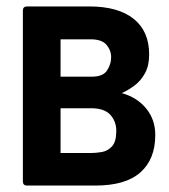

<svg xmlns="http://www.w3.org/2000/svg" viewBox="-20 -576 526 596"><path d="M358 -287Q405 -274 433.5 -239.5Q462 -205 462 -157Q462 -82 416 -41Q370 0 276 0H64Q51 0 51 -13V-543Q51 -556 64 -556H257Q347 -556 395 -517.5Q443 -479 443 -407Q443 -372 430 -348.5Q417 -325 397.5 -310.5Q378 -296 358 -287ZM168 -338H265Q300 -338 312.5 -357.5Q325 -377 325 -398Q325 -420 310.5 -437Q296 -454 261 -454H168ZM168 -101H262Q277 -101 295.5 -104Q314 -107 327.5 -121.5Q341 -136 341 -170Q341 -199 322.5 -219.5Q304 -240 263 -240H168Z"/></svg>

Font: Zain ExtraBold
Style: Regular
Weight: 800
Designer: Zain,Boutros
Foundry: Mobile Telecommunications Company (Zain), 2024
Version: Version 1.50; ttfautohint (v1.8.4)